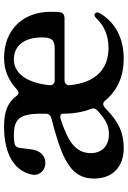

<svg xmlns="http://www.w3.org/2000/svg" viewBox="134 -724 614 921"><g transform="rotate(-90 440.5 -264.0)"><path d="M189 23C262 23 315 0 378 -62C394 -78 407 -80 418 -66C469 -4 540 23 618 23C713 23 787 -13 834 -86C843 -100 843 -109 835 -115C828 -120 819 -116 809 -105C776 -71 731 -50 670 -50C573 -50 505 -107 492 -234C490 -251 500 -261 516 -261H814C829 -261 839 -268 842 -283C843 -296 844 -311 844 -328C844 -455 763 -551 622 -551C565 -551 514 -530 472 -490C459 -478 449 -479 439 -493C408 -535 362 -551 293 -551C163 -551 81 -503 63 -418C61 -407 61 -399 65 -388C75 -364 96 -353 120 -353C150 -353 181 -374 185 -428L191 -476C193 -490 200 -499 214 -501C226 -503 239 -504 250 -504C329 -504 355 -478 355 -374V-352C355 -337 348 -328 333 -324C302 -316 272 -308 244 -299C96 -255 44 -205 44 -119C44 -27 104 23 189 23ZM166 -135C166 -190 200 -230 274 -259C287 -265 305 -272 327 -279C344 -284 355 -280 355 -269C355 -219 363 -173 377 -137C383 -124 381 -113 370 -103C326 -62 296 -48 257 -48C201 -48 166 -81 166 -135ZM492 -335C504 -448 553 -504 615 -504C682 -504 721 -453 721 -370C721 -325 711 -308 666 -308H516C500 -308 490 -318 492 -335Z"/></g></svg>

Font: 寒蝉锦书宋Pro Soft
Style: Regular
Weight: 700
Designer: 寒蝉锦书宋{Warren} 思源宋体{Ryoko NISHIZUKA 西塚涼子 (kana & ideographs); Frank Grießhammer (Latin, Greek & Cyrillic); Wenlong ZHANG 
Foundry: Adobe & ChillType
Version: Version 2.000;Glyphs 3.1.1 (3135)